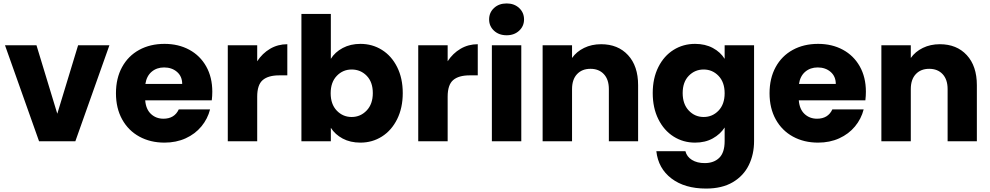

<svg xmlns="http://www.w3.org/2000/svg" viewBox="-20 -821 5755 1116"><path d="M313 -160 434 -558H616L418 0H207L9 -558H192Z M1214 -288Q1214 -264 1211 -238H824Q828 -186 857.5 -158.5Q887 -131 930 -131Q994 -131 1019 -185H1201Q1187 -130 1150.5 -86Q1114 -42 1059 -17Q1004 8 936 8Q854 8 790 -27Q726 -62 690 -127Q654 -192 654 -279Q654 -366 689.5 -431Q725 -496 789 -531Q853 -566 936 -566Q1017 -566 1080 -532Q1143 -498 1178.5 -435Q1214 -372 1214 -288ZM1039 -333Q1039 -377 1009 -403Q979 -429 934 -429Q891 -429 861.5 -404Q832 -379 825 -333Z M1475 -465Q1505 -511 1550 -537.5Q1595 -564 1650 -564V-383H1603Q1539 -383 1507 -355.5Q1475 -328 1475 -259V0H1304V-558H1475Z M1903 -479Q1927 -518 1972 -542Q2017 -566 2075 -566Q2144 -566 2200 -531Q2256 -496 2288.5 -431Q2321 -366 2321 -280Q2321 -194 2288.5 -128.5Q2256 -63 2200 -27.5Q2144 8 2075 8Q2016 8 1972 -15.5Q1928 -39 1903 -78V0H1732V-740H1903ZM2147 -280Q2147 -344 2111.5 -380.5Q2076 -417 2024 -417Q1973 -417 1937.5 -380Q1902 -343 1902 -279Q1902 -215 1937.5 -178Q1973 -141 2024 -141Q2075 -141 2111 -178.5Q2147 -216 2147 -280Z M2582 -465Q2612 -511 2657 -537.5Q2702 -564 2757 -564V-383H2710Q2646 -383 2614 -355.5Q2582 -328 2582 -259V0H2411V-558H2582Z M2925 -616Q2880 -616 2851.5 -642.5Q2823 -669 2823 -708Q2823 -748 2851.5 -774.5Q2880 -801 2925 -801Q2969 -801 2997.5 -774.5Q3026 -748 3026 -708Q3026 -669 2997.5 -642.5Q2969 -616 2925 -616ZM3010 -558V0H2839V-558Z M3474 -564Q3572 -564 3630.5 -500.5Q3689 -437 3689 -326V0H3519V-303Q3519 -359 3490 -390Q3461 -421 3412 -421Q3363 -421 3334 -390Q3305 -359 3305 -303V0H3134V-558H3305V-484Q3331 -521 3375 -542.5Q3419 -564 3474 -564Z M4020 -566Q4079 -566 4123.5 -542Q4168 -518 4192 -479V-558H4363V-1Q4363 76 4332.5 138.5Q4302 201 4239.5 238Q4177 275 4084 275Q3960 275 3883 216.5Q3806 158 3795 58H3964Q3972 90 4002 108.5Q4032 127 4076 127Q4129 127 4160.5 96.5Q4192 66 4192 -1V-80Q4167 -41 4123 -16.5Q4079 8 4020 8Q3951 8 3895 -27.5Q3839 -63 3806.5 -128.5Q3774 -194 3774 -280Q3774 -366 3806.5 -431Q3839 -496 3895 -531Q3951 -566 4020 -566ZM4192 -279Q4192 -343 4156.5 -380Q4121 -417 4070 -417Q4019 -417 3983.5 -380.5Q3948 -344 3948 -280Q3948 -216 3983.5 -178.5Q4019 -141 4070 -141Q4121 -141 4156.5 -178Q4192 -215 4192 -279Z M5013 -288Q5013 -264 5010 -238H4623Q4627 -186 4656.5 -158.5Q4686 -131 4729 -131Q4793 -131 4818 -185H5000Q4986 -130 4949.5 -86Q4913 -42 4858 -17Q4803 8 4735 8Q4653 8 4589 -27Q4525 -62 4489 -127Q4453 -192 4453 -279Q4453 -366 4488.5 -431Q4524 -496 4588 -531Q4652 -566 4735 -566Q4816 -566 4879 -532Q4942 -498 4977.5 -435Q5013 -372 5013 -288ZM4838 -333Q4838 -377 4808 -403Q4778 -429 4733 -429Q4690 -429 4660.5 -404Q4631 -379 4624 -333Z M5443 -564Q5541 -564 5599.5 -500.5Q5658 -437 5658 -326V0H5488V-303Q5488 -359 5459 -390Q5430 -421 5381 -421Q5332 -421 5303 -390Q5274 -359 5274 -303V0H5103V-558H5274V-484Q5300 -521 5344 -542.5Q5388 -564 5443 -564Z"/></svg>

Font: Fz Poppins
Style: Bold
Weight: 700
Designer: Ninad Kale (Devanagari), Jonny Pinhorn (Latin)
Foundry: Indian Type Foundry
Version: Vit hóa bi Vntype.Com & FontZin.Com